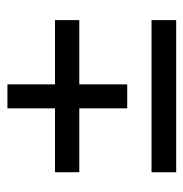

<svg xmlns="http://www.w3.org/2000/svg" viewBox="-8 -508 515 540"><g transform="rotate(-90 250.0 -237.5)"><path d="M36.1 -69.3H463.9V0H36.1ZM283.2 -474.6V-340.8H463.9V-272.5H283.2V-137.7H215.8V-272.5H36.1V-340.8H215.8V-474.6Z"/></g></svg>

Font: BabelStone Irk Bitig
Style: Regular
Weight: 400
Designer: Andrew West
Foundry: BabelStone
Version: Version 1.03 June 7, 2023